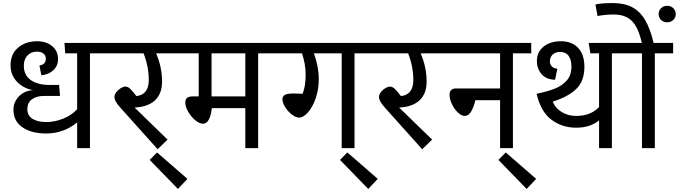

<svg xmlns="http://www.w3.org/2000/svg" viewBox="-20 -970 4444 1257"><path d="M689 -621H569V0H485V-169Q443 -133 390.5 -114.5Q338 -96 284 -96Q186 -96 127 -136.5Q68 -177 68 -252Q68 -302 104.5 -339.5Q141 -377 197 -380Q162 -385 128 -405Q94 -425 71.5 -460Q49 -495 49 -542Q49 -616 98.5 -658Q148 -700 222 -700Q283 -700 321.5 -668Q360 -636 360 -583Q360 -539 329.5 -510.5Q299 -482 251 -477L238 -541Q280 -548 280 -585Q280 -607 264.5 -619.5Q249 -632 221 -632Q184 -632 160 -607Q136 -582 136 -540Q136 -477 182 -445.5Q228 -414 302 -414H367L373 -342H270Q218 -342 188.5 -319.5Q159 -297 159 -256Q159 -213 193 -192Q227 -171 283 -171Q339 -171 394.5 -193.5Q450 -216 485 -255V-621H407L402 -689H689Z M1159 -621H1002Q1041 -530 1041 -436Q1041 -357 995 -313.5Q949 -270 861 -266L1077 -56L1012 7L769 -264Q746 -290 737.5 -306Q729 -322 729 -334Q729 -351 741.5 -367Q754 -383 771 -393Q788 -403 800 -403Q817 -403 831.5 -389.5Q846 -376 873 -341Q954 -350 954 -447Q954 -533 920 -621H649V-689H1159Z M960 77 1008 28 1207 201 1145 267Z M1790 -621H1670V0H1586V-262H1367Q1362 -218 1348 -189Q1334 -160 1309 -160Q1285 -160 1257.5 -183.5Q1230 -207 1211.5 -239.5Q1193 -272 1193 -297Q1193 -319 1204.5 -329Q1216 -339 1242 -339H1281V-621H1119V-689H1790ZM1586 -621H1365V-339H1586Z M2421 -621H2301V0H2217V-621H2035Q2067 -533 2067 -452Q2067 -385 2047 -327Q2027 -269 1996.5 -234.5Q1966 -200 1938 -200Q1917 -200 1891 -220Q1865 -240 1847 -268.5Q1829 -297 1829 -322Q1829 -338 1843.5 -348Q1858 -358 1905 -358Q1915 -358 1961 -356Q1981 -404 1981 -481Q1981 -551 1957 -621H1750V-689H2421Z M2206 77 2254 28 2453 201 2391 267Z M2891 -621H2734Q2773 -530 2773 -436Q2773 -357 2727 -313.5Q2681 -270 2593 -266L2809 -56L2744 7L2501 -264Q2478 -290 2469.5 -306Q2461 -322 2461 -334Q2461 -351 2473.5 -367Q2486 -383 2503 -393Q2520 -403 2532 -403Q2549 -403 2563.5 -389.5Q2578 -376 2605 -341Q2686 -350 2686 -447Q2686 -533 2652 -621H2381V-689H2891Z M3458 -621H3338V0H3254V-314H3092Q3082 -269 3064.5 -240Q3047 -211 3023 -211Q3001 -211 2977.5 -233.5Q2954 -256 2938.5 -289Q2923 -322 2923 -350Q2923 -370 2934 -380.5Q2945 -391 2964 -391H3254V-621H2851V-689H3458Z M3243 77 3291 28 3490 201 3428 267Z M4106 -621H3986V0H3902V-182Q3844 -134 3752 -134Q3660 -134 3590 -186.5Q3520 -239 3493 -356Q3565 -371 3612 -389.5Q3659 -408 3690 -442.5Q3721 -477 3721 -533Q3721 -581 3702 -605.5Q3683 -630 3647 -630Q3617 -630 3598.5 -613Q3580 -596 3580 -569Q3580 -549 3592.5 -535.5Q3605 -522 3629 -520L3614 -448Q3557 -449 3526 -484.5Q3495 -520 3495 -571Q3495 -629 3538.5 -664.5Q3582 -700 3652 -700Q3724 -700 3765 -656.5Q3806 -613 3806 -533Q3806 -437 3750.5 -385.5Q3695 -334 3599 -305Q3615 -262 3657.5 -236.5Q3700 -211 3752 -211Q3847 -211 3902 -269V-621H3845L3834 -689H4106Z M4387 -621H4267V0H4183V-621H4066V-689H4182Q4159 -791 4116.5 -833Q4074 -875 3999 -875Q3942 -875 3892 -865L3878 -941Q3923 -950 3991 -950Q4067 -950 4118.5 -923Q4170 -896 4203.5 -839Q4237 -782 4259 -689H4387Z M4292 -878Q4292 -901 4308 -916.5Q4324 -932 4348 -932Q4372 -932 4388 -916.5Q4404 -901 4404 -878Q4404 -855 4388 -839.5Q4372 -824 4348 -824Q4324 -824 4308 -839.5Q4292 -855 4292 -878Z"/></svg>

Font: FiraGO
Style: Regular
Weight: 400
Designer: bBox Type
Foundry: bBox Type GmbH
Version: Version 1.001;April 20, 2020;FontCreator 12.0.0.2555 64-bit